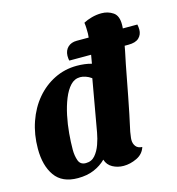

<svg xmlns="http://www.w3.org/2000/svg" viewBox="-113 -852 896 970"><g transform="rotate(-15 334.5 -367.0)"><path d="M176 20Q94 20 56 -33.5Q18 -87 18 -175Q18 -250 40.5 -315Q63 -380 103.5 -428Q144 -476 198.5 -503Q253 -530 316 -530Q336 -530 356.5 -527.5Q377 -525 393 -520Q401 -563 406 -601Q411 -639 413 -672Q413 -687 412.5 -701.5Q412 -716 410 -730Q428 -740 453.5 -747Q479 -754 505 -754Q539 -754 565.5 -736Q592 -718 591 -670Q591 -649 582 -596Q573 -543 558 -474Q543 -396 527 -312Q511 -228 491 -138Q490 -129 488 -117Q486 -105 486 -96Q486 -77 496.5 -63Q507 -49 530 -48Q519 -13 484.5 3.5Q450 20 415 20Q384 20 358 6Q332 -8 323 -37Q297 -11 260.5 4.5Q224 20 176 20ZM234 -43Q264 -43 282.5 -64.5Q301 -86 312 -117Q323 -148 328 -177L376 -449Q361 -460 345.5 -465Q330 -470 318 -470Q288 -470 266.5 -447Q245 -424 229.5 -385.5Q214 -347 204.5 -301.5Q195 -256 191 -210Q187 -164 187 -125Q187 -94 196 -68.5Q205 -43 234 -43ZM287 -565Q285 -571 284.5 -578.5Q284 -586 284 -591Q285 -619 302.5 -635.5Q320 -652 349 -652H666Q669 -638 669 -625Q669 -599 651.5 -582Q634 -565 596 -565Z"/></g></svg>

Font: Sansita Swashed
Style: Bold
Weight: 700
Designer: Pablo Cosgaya
Foundry: Omnibus-Type
Version: Version 1.003; ttfautohint (v1.8.3)